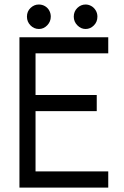

<svg xmlns="http://www.w3.org/2000/svg" viewBox="-20 -853 565 873"><path d="M210.9 -777.3Q210.9 -754.9 194.8 -738Q178.7 -721.2 157.2 -721.2Q134.8 -721.2 118.7 -737.5Q102.5 -753.9 102.5 -777.3Q102.5 -801.3 118.9 -816.9Q135.3 -832.5 156.2 -832.5Q171.9 -832.5 184.6 -825Q197.3 -817.4 204.1 -804.7Q210.9 -792 210.9 -777.3ZM422.9 -777.3Q422.9 -753.4 406.7 -737.3Q390.6 -721.2 369.1 -721.2Q348.1 -721.2 331.8 -737.8Q315.4 -754.4 315.4 -777.3Q315.4 -800.8 331.5 -816.7Q347.7 -832.5 369.1 -832.5Q382.3 -832.5 394.5 -825.9Q406.7 -819.3 414.8 -806.4Q422.9 -793.5 422.9 -777.3ZM141.6 -347.7V-73.7H472.2V0H68.4V-683.6H472.2V-610.4H141.6V-420.9H419.9V-347.7Z"/></svg>

Font: Anka/Coder Condensed
Style: Regular
Weight: 400
Width: 4
Monospace: yes
Version: Version 1.100